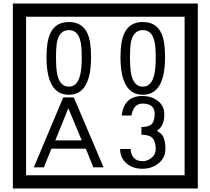

<svg xmlns="http://www.w3.org/2000/svg" viewBox="-20 -980 1195 1090"><path d="M1103 90H53V-960H1103ZM1028 15V-885H128V15ZM497 -656Q497 -442 371 -442Q244 -442 244 -656Q244 -744 265 -789Q294 -855 371 -855Q448 -855 477 -789Q497 -745 497 -656ZM444 -656Q444 -723 435 -752Q420 -809 371 -809Q322 -809 306 -752Q298 -723 298 -656Q298 -587 306 -553Q322 -488 371 -488Q419 -488 435 -554Q444 -587 444 -656ZM917 -656Q917 -442 791 -442Q664 -442 664 -656Q664 -744 685 -789Q714 -855 791 -855Q868 -855 897 -789Q917 -745 917 -656ZM864 -656Q864 -723 855 -752Q840 -809 791 -809Q742 -809 726 -752Q718 -723 718 -656Q718 -587 726 -553Q742 -488 791 -488Q839 -488 855 -554Q864 -587 864 -656ZM568 -30H510L467 -136H272L229 -30H172L339 -427H399ZM444 -183 368 -366 294 -183ZM919 -136Q919 -84 880.5 -53Q842 -22 789 -22Q734 -22 700 -51Q662 -82 662 -134H721Q727 -65 790 -65Q818 -65 841 -84.5Q864 -104 864 -132Q864 -177 846 -196Q828 -215 783 -215V-259Q825 -259 841.5 -276Q858 -293 858 -334Q858 -392 789 -392Q738 -392 726 -324H671Q684 -435 788 -435Q839 -435 874 -409Q913 -380 913 -330Q913 -265 871 -238Q895 -222 903 -210Q919 -185 919 -136Z"/></svg>

Font: Unicode BMP Fallback SIL
Style: Regular
Weight: 400
Foundry: NRSI, SIL International
Version: Version 5.1 Based on Unicode 5.1